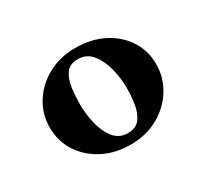

<svg xmlns="http://www.w3.org/2000/svg" viewBox="-75 -647 545 508"><g transform="rotate(-30 198.0 -392.5)"><path d="M197 -540Q246 -540 283 -521Q320 -502 341 -469.5Q362 -437 362 -396Q362 -355 340.5 -320.5Q319 -286 282 -265.5Q245 -245 198 -245Q150 -245 113 -264.5Q76 -284 55 -317Q34 -350 34 -391Q34 -432 55.5 -466Q77 -500 114 -520Q151 -540 197 -540ZM189 -511Q163 -511 151.5 -494Q140 -477 137 -452Q134 -427 134 -403Q134 -375 141 -345Q148 -315 164 -295Q180 -275 206 -275Q232 -275 244 -292Q256 -309 259.5 -333.5Q263 -358 263 -381Q263 -410 255.5 -440Q248 -470 231.5 -490.5Q215 -511 189 -511Z"/></g></svg>

Font: Amiri
Style: Bold
Weight: 700
Designer: Khaled Hosny
Version: Version 0.113